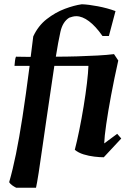

<svg xmlns="http://www.w3.org/2000/svg" viewBox="-20 -726 615 901"><path d="M56 155Q46 150 37 143.5Q28 137 23 129Q40 70 55 -3.5Q70 -77 85.5 -177Q101 -277 119 -417H48Q49 -429 50.5 -441.5Q52 -454 55 -460Q67 -460 84.5 -459.5Q102 -459 124 -459Q130 -504 136 -555Q159 -605 199.5 -636.5Q240 -668 284 -684.5Q328 -701 364 -706Q395 -705 439.5 -696.5Q484 -688 522 -674L491 -557H461Q429 -603 397.5 -626.5Q366 -650 338 -650Q328 -650 319.5 -647.5Q311 -645 305 -643Q274 -624 263.5 -576.5Q253 -529 242 -460Q291 -460 342 -461.5Q393 -463 438 -465.5Q483 -468 515 -472L535 -442Q516 -357 501.5 -279.5Q487 -202 478.5 -143Q470 -84 469 -53L530 -98L549 -76L467 12Q448 12 422.5 9Q397 6 372.5 -1.5Q348 -9 331 -23Q341 -61 352 -115Q363 -169 372.5 -227Q382 -285 388 -335.5Q394 -386 395 -417H235Q226 -357 216.5 -292Q207 -227 197.5 -163Q188 -99 180 -42Q170 31 161.5 84.5Q153 138 149 155Z"/></svg>

Font: Labrada
Style: Bold Italic
Weight: 700
Italic angle: -7°
Designer: Mercedes Jáuregui
Foundry: Omnibus-Type Team
Version: Version 1.000; ttfautohint (v1.8.4.7-5d5b)